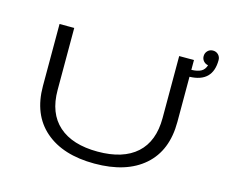

<svg xmlns="http://www.w3.org/2000/svg" viewBox="-109 -927 1272 1085"><g transform="rotate(15 527.0 -385.0)"><path d="M526.5 11Q341.5 11 237 -79.8Q132.5 -170.5 132.5 -337.5V-700H218.5V-337Q218.5 -201 298.5 -130Q378.5 -59 526.5 -59Q675 -59 753.8 -130Q832.5 -201 832.5 -337.5V-700H919V-642.5Q954.5 -643.5 975 -654.5Q995.5 -665.5 1003.5 -692Q987.5 -694.5 976.8 -706.5Q966 -718.5 966 -735.5Q966 -754 978.5 -766.8Q991 -779.5 1009.5 -779.5Q1028.5 -779.5 1041 -766.8Q1053.5 -754 1053.5 -735.5Q1053.5 -606 919 -602V-337.5Q919 -170 815.8 -79.5Q712.5 11 526.5 11Z"/></g></svg>

Font: League Mono Extended Light
Style: Regular
Weight: 300
Width: 9
Designer: Tyler Finck
Foundry: The League of Moveable Type / Tyler Finck
Version: Version 2.210